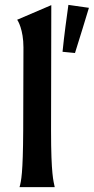

<svg xmlns="http://www.w3.org/2000/svg" viewBox="-20 -766 384 786"><path d="M60 0H204C199 -25 189 -51 189 -231L190 -745L50 -685C53 -683 76 -644 76 -572L75 -231C74 -57 67 -25 60 0ZM236 -554 287 -549C309 -618 328 -682 344 -734L260 -746C253 -696 243 -624 236 -554Z"/></svg>

Font: Coconat Demi
Style: Regular
Weight: 400
Designer: Sara Lavazza
Foundry: Collletttivo
Version: Version 1.000;Glyphs 3.2 (3217)